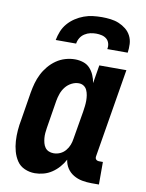

<svg xmlns="http://www.w3.org/2000/svg" viewBox="-85 -811 670 880"><g transform="rotate(10 250.0 -371.0)"><path d="M138 8Q113 8 90.5 -2Q68 -12 55 -31.5Q42 -51 35.5 -74.5Q29 -98 27.5 -122.5Q26 -147 28 -172.5Q30 -198 35 -223L56 -353Q60 -376 66 -397.5Q72 -419 82.5 -440Q93 -461 108.5 -479.5Q124 -498 143.5 -511.5Q163 -525 185.5 -531.5Q208 -538 230 -538Q250 -538 268.5 -532Q287 -526 299.5 -512.5Q312 -499 319.5 -481.5Q327 -464 330 -445L344 -530H470L402 -119Q401 -114 401.5 -110Q402 -106 404.5 -103Q407 -100 411 -98.5Q415 -97 420 -97H437V8H402Q380 8 358.5 4Q337 0 318.5 -11Q300 -22 288.5 -39.5Q277 -57 274 -79Q264 -60 249.5 -43.5Q235 -27 217 -15Q199 -3 178.5 2.5Q158 8 138 8ZM207 -97Q223 -97 237.5 -103.5Q252 -110 262.5 -122.5Q273 -135 278.5 -149.5Q284 -164 286 -179L308 -309Q310 -322 311.5 -335Q313 -348 313 -360.5Q313 -373 311 -385.5Q309 -398 304 -409Q299 -420 289 -426.5Q279 -433 266 -433Q249 -433 232.5 -424.5Q216 -416 204.5 -401.5Q193 -387 187 -370Q181 -353 178 -336L157 -206Q155 -194 154 -182Q153 -170 154 -158.5Q155 -147 158 -135.5Q161 -124 167.5 -115Q174 -106 184.5 -101.5Q195 -97 207 -97ZM127 -610Q131 -631 139 -651Q147 -671 161.5 -688Q176 -705 195 -717.5Q214 -730 234.5 -737.5Q255 -745 276 -747.5Q297 -750 318 -750Q338 -750 358.5 -747.5Q379 -745 397 -737.5Q415 -730 430 -718Q445 -706 454 -688.5Q463 -671 464 -650.5Q465 -630 462 -610H367Q370 -623 366.5 -636Q363 -649 353.5 -657Q344 -665 331 -668Q318 -671 305 -671Q291 -671 277.5 -668Q264 -665 251.5 -657Q239 -649 231.5 -636.5Q224 -624 222 -610Z"/></g></svg>

Font: Iosevka Slab Extrabold
Style: Italic
Weight: 800
Italic angle: -9°
Monospace: yes
Designer: Belleve Invis
Foundry: Belleve Invis
Version: Version 11.1.0; ttfautohint (v1.8.3)